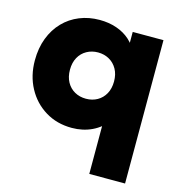

<svg xmlns="http://www.w3.org/2000/svg" viewBox="-109 -629 890 938"><g transform="rotate(15 336.0 -160.0)"><path d="M426 210V-115L467.5 -73.5Q432 -28.5 386 -6.8Q340 15 284.5 15Q209 15 150.5 -20.8Q92 -56.5 58.8 -118.2Q25.5 -180 25.5 -257.5Q25.5 -320 44.8 -370.2Q64 -420.5 98.5 -456.2Q133 -492 179.8 -511Q226.5 -530 281 -530Q328.5 -530 367.8 -516.2Q407 -502.5 434.8 -477.5Q462.5 -452.5 476 -419.5L451.5 -378.5V-515H607V210ZM314.5 -140.5Q346.5 -140.5 371.8 -154.8Q397 -169 411.5 -195.2Q426 -221.5 426 -257.5Q426 -293.5 411.2 -319.8Q396.5 -346 371.2 -360.2Q346 -374.5 314.5 -374.5Q283 -374.5 257.5 -360.2Q232 -346 217.5 -319.8Q203 -293.5 203 -257.5Q203 -221.5 217.5 -195.2Q232 -169 257.2 -154.8Q282.5 -140.5 314.5 -140.5Z"/></g></svg>

Font: Geologica ExtraBold
Style: Regular
Weight: 800
Designer: Sindre Bremnes, Frode Helland
Foundry: Monokrom Skriftforlag AS
Version: Version 1.010;gftools[0.9.28]